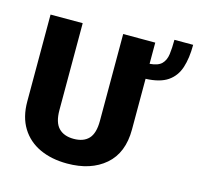

<svg xmlns="http://www.w3.org/2000/svg" viewBox="-109 -865 1021 991"><g transform="rotate(15 401.5 -370.0)"><path d="M439.9 -710.9H611.3V-597.7Q655.8 -601.1 675 -620.4Q694.3 -639.6 698.7 -672.9Q703.1 -706.1 703.1 -750.5H803.2Q803.2 -679.2 786.6 -628.2Q770 -577.1 728.5 -548.8Q687 -520.5 611.3 -517.6V-246.6Q611.3 -121.6 535.2 -55.9Q459 9.8 332.5 9.8Q249 9.8 185.8 -19.5Q122.6 -48.8 87.2 -106.2Q51.8 -163.6 51.8 -246.6V-710.9H223.6V-246.6Q223.6 -180.7 252 -151.4Q280.3 -122.1 332.5 -122.1Q385.3 -122.1 412.6 -151.4Q439.9 -180.7 439.9 -246.6Z"/></g></svg>

Font: Vazirmatn RD UI Black
Style: Regular
Weight: 900
Designer: Saber Rastikerdar
Foundry: Saber Rastikerdar
Version: Version 33.003